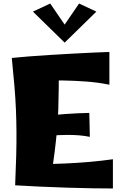

<svg xmlns="http://www.w3.org/2000/svg" viewBox="-20 -1065 688 1090"><path d="M66 -13Q70 -107 72 -180Q74 -253 73.5 -316.5Q73 -380 70.5 -442Q68 -504 62 -575Q56 -646 47 -736L314 -714Q314 -633 313.5 -568.5Q313 -504 311 -447Q309 -390 304 -331.5Q299 -273 290.5 -204.5Q282 -136 269 -47ZM621 5Q576 5 508.5 4Q441 3 363 0.5Q285 -2 208 -5.5Q131 -9 66 -13L117 -131Q164 -131 224.5 -132.5Q285 -134 353 -137Q421 -140 489.5 -146Q558 -152 621 -161ZM490 -288Q433 -300 357.5 -299Q282 -298 191 -289L190 -401Q270 -412 348 -417.5Q426 -423 487 -424ZM601 -584Q538 -597 471 -602Q404 -607 341 -608Q278 -609 226 -608Q174 -607 142 -607L47 -736Q85 -740 141.5 -744.5Q198 -749 263 -753Q328 -757 392.5 -760.5Q457 -764 511.5 -766.5Q566 -769 601 -770ZM265 -1045 361 -905 347 -823 167 -999ZM429 -1045 527 -999 347 -823 333 -905Z"/></svg>

Font: Marhey
Style: Bold
Weight: 700
Designer: Nur Syamsi & Bustanul Arifin
Foundry: Namelatype
Version: Version 1.000